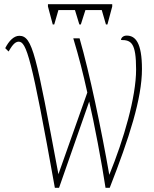

<svg xmlns="http://www.w3.org/2000/svg" viewBox="-20 -897 736 917"><path d="M232 -780H239L259 -849H338L359 -780H366L388 -849H466L486 -780H493L516 -866V-877H209V-866ZM242 0H262L406 -412C428 -320 468 -109 484 0H504C597 -238 658 -426 658 -567C658 -693 627 -727 585 -727C568 -727 558 -716 558 -706C607 -706 630 -692 630 -565C630 -433 571 -231 502 -62C464 -279 408 -548 360 -714H330C358 -621 376 -550 397 -455L259 -65C152 -636 136 -726 72 -726C46 -726 22 -701 5 -667L21 -651C34 -673 49 -698 69 -698C106 -698 130 -627 242 0Z"/></svg>

Font: Noto Serif ExtraCondensed Thin
Style: Regular
Weight: 100
Width: 2
Designer: Monotype Design Team
Foundry: Monotype Imaging Inc.
Version: Version 2.013